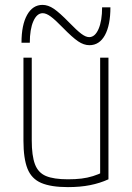

<svg xmlns="http://www.w3.org/2000/svg" viewBox="-20 -756 540 786"><path d="M258 10Q189 10 149 -7Q109 -24 92.5 -65.5Q76 -107 76 -180V-520H110V-181Q110 -119 123 -84Q136 -49 168 -35.5Q200 -22 258 -22Q289 -22 313.5 -25Q338 -28 360.5 -35Q383 -42 405 -53L390 -30V-520H424V-22Q389 -6 348.5 2Q308 10 258 10ZM346 -571Q323 -571 299.5 -587Q276 -603 237 -643Q206 -675 187.5 -688.5Q169 -702 155 -702Q131 -702 116.5 -669Q102 -636 102 -581H68Q68 -654 91 -695Q114 -736 154 -736Q177 -736 200.5 -720Q224 -704 263 -664Q294 -632 312.5 -618Q331 -604 345 -604Q369 -604 383.5 -637.5Q398 -671 398 -726H432Q432 -653 409.5 -612Q387 -571 346 -571Z"/></svg>

Font: M PLUS Code Latin ExtraLight
Style: Regular
Weight: 250
Designer: Coji Morishita
Foundry: UNDERFOREST DESIGN
Version: Version 1.002; ttfautohint (v1.8.3)